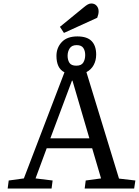

<svg xmlns="http://www.w3.org/2000/svg" viewBox="-20 -1082 799 1102"><path d="M347 -893 324 -928 461 -1040Q474 -1051 484 -1056.5Q494 -1062 504 -1062Q523 -1062 534.5 -1049Q546 -1036 546 -1017Q546 -1008 544 -999.5Q542 -991 538 -980ZM24 0 30 -46 117 -58 350 -667Q326 -679 315 -703Q304 -727 304 -761Q304 -808 334.5 -840.5Q365 -873 424 -873Q480 -873 506 -846Q532 -819 532 -769Q532 -735 517.5 -708.5Q503 -682 476 -668L663 -57L757 -46L750 0H466L472 -46L560 -58L509 -231H248L184 -58L282 -46L276 0ZM418 -705Q447 -705 458 -723Q469 -741 469 -766Q469 -791 458 -807Q447 -823 420 -823Q392 -823 380 -804.5Q368 -786 368 -762Q368 -738 378.5 -721.5Q389 -705 418 -705ZM269 -288H493L396 -619H393Z"/></svg>

Font: Literata 7pt
Style: Italic
Weight: 400
Italic angle: -2°
Designer: Latin by Veronika Burian and Jose Scaglione. Greek by Irene Vlachou. Cyrillic by Vera Evstafieva
Foundry: TypeTogether
Version: Version 3.002